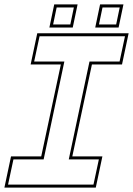

<svg xmlns="http://www.w3.org/2000/svg" viewBox="-37 -851 604 871"><path d="M-17 0 13 -141.5H150L239 -558.5H102L132 -700H546.5L516.5 -558.5H380L291 -141.5H427.5L397.5 0ZM-0.5 -13.5H387L411.5 -128H275L369 -572H505.5L530 -686.5H142.5L118 -572H255L161 -128H24ZM395 -726 417 -831H523L501 -726ZM187 -726 209 -831H315L293 -726ZM204 -740H282L298 -817H220ZM412 -740H490L506 -817H428Z"/></svg>

Font: Tourney Thin Thin
Style: Italic
Weight: 250
Italic angle: -12°
Version: Version 1.015